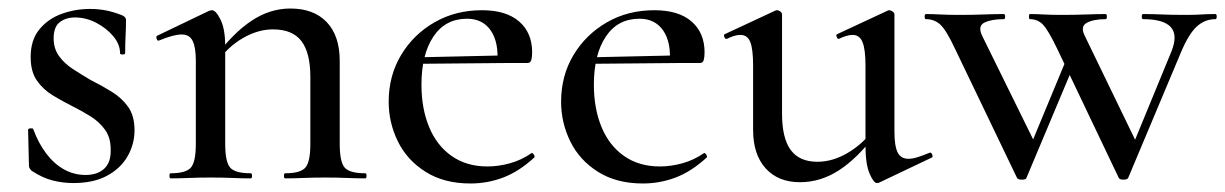

<svg xmlns="http://www.w3.org/2000/svg" viewBox="-20 -419 2878 451"><path d="M106 -329Q106 -305 118.5 -287.5Q131 -270 151 -257Q171 -244 193 -231Q219 -218 242.5 -203.5Q266 -189 281 -168Q296 -147 296 -113Q296 -81 280 -52.5Q264 -24 232 -6.5Q200 11 152 11Q128 11 104 5Q80 -1 54 -18Q52 -20 50 -23Q48 -26 48 -30L46 -114Q46 -117 51.5 -117.5Q57 -118 58 -116Q70 -83 88.5 -58.5Q107 -34 130.5 -21Q154 -8 181 -8Q209 -8 225 -23Q241 -38 240 -68Q240 -96 226.5 -114.5Q213 -133 193 -145.5Q173 -158 151 -169Q127 -181 104 -195Q81 -209 66.5 -230Q52 -251 52 -285Q52 -325 72.5 -350Q93 -375 125 -386.5Q157 -398 191 -398Q211 -398 229 -394.5Q247 -391 267 -383Q276 -379 276 -372Q276 -354 275 -335Q274 -316 274 -294Q274 -291 268 -291Q262 -291 262 -294Q262 -315 246 -334Q230 -353 206 -365.5Q182 -378 156 -378Q135 -378 120.5 -367Q106 -356 106 -329Z M650 0Q647 0 647 -6Q647 -12 650 -12Q686 -12 697.5 -25.5Q709 -39 709 -81V-238Q709 -295 688 -322.5Q667 -350 621 -350Q586 -350 550.5 -329.5Q515 -309 490 -273L486 -285Q527 -341 570.5 -370Q614 -399 662 -399Q717 -399 747.5 -367Q778 -335 778 -276V-81Q778 -39 789.5 -25.5Q801 -12 838 -12Q841 -12 841 -6Q841 0 838 0Q819 0 795 -1Q771 -2 744 -2Q717 -2 692.5 -1Q668 0 650 0ZM381 0Q378 0 378 -6Q378 -12 381 -12Q417 -12 428.5 -25.5Q440 -39 440 -81V-276Q440 -308 432.5 -323Q425 -338 407 -338Q397 -338 384 -334.5Q371 -331 354 -324Q350 -322 348 -327.5Q346 -333 349 -335L472 -394Q476 -395 478 -395Q487 -395 498 -373Q509 -351 509 -310V-81Q509 -39 520.5 -25.5Q532 -12 569 -12Q572 -12 572 -6Q572 0 569 0Q550 0 526 -1Q502 -2 475 -2Q448 -2 423.5 -1Q399 0 381 0Z M1085 12Q1023 12 979.5 -15.5Q936 -43 914.5 -87Q893 -131 893 -180Q893 -241 922 -289.5Q951 -338 1000.5 -366.5Q1050 -395 1112 -395Q1169 -395 1199.5 -368.5Q1230 -342 1230 -296Q1230 -285 1228 -278Q1226 -271 1219 -271H1148Q1152 -319 1133 -347Q1114 -375 1077 -375Q1026 -375 998 -333Q970 -291 970 -220Q970 -164 988 -120.5Q1006 -77 1041 -52.5Q1076 -28 1125 -28Q1151 -28 1178 -35.5Q1205 -43 1228 -59Q1230 -61 1233.5 -56.5Q1237 -52 1235 -49Q1199 -16 1162 -2Q1125 12 1085 12ZM947 -269 946 -284 1171 -289V-271Z M1490 12Q1428 12 1384.5 -15.5Q1341 -43 1319.5 -87Q1298 -131 1298 -180Q1298 -241 1327 -289.5Q1356 -338 1405.5 -366.5Q1455 -395 1517 -395Q1574 -395 1604.5 -368.5Q1635 -342 1635 -296Q1635 -285 1633 -278Q1631 -271 1624 -271H1553Q1557 -319 1538 -347Q1519 -375 1482 -375Q1431 -375 1403 -333Q1375 -291 1375 -220Q1375 -164 1393 -120.5Q1411 -77 1446 -52.5Q1481 -28 1530 -28Q1556 -28 1583 -35.5Q1610 -43 1633 -59Q1635 -61 1638.5 -56.5Q1642 -52 1640 -49Q1604 -16 1567 -2Q1530 12 1490 12ZM1352 -269 1351 -284 1576 -289V-271Z M1859 9Q1808 9 1778.5 -23.5Q1749 -56 1749 -114V-265Q1749 -303 1742.5 -320Q1736 -337 1719 -337Q1706 -337 1688 -328Q1684 -326 1681.5 -332Q1679 -338 1683 -339L1801 -394Q1803 -395 1805 -395Q1809 -395 1813 -392Q1817 -389 1817 -385V-152Q1817 -94 1837.5 -66.5Q1858 -39 1900 -39Q1936 -39 1971.5 -60Q2007 -81 2032 -115L2037 -104Q1995 -48 1951.5 -19.5Q1908 9 1859 9ZM2081 -385V-110Q2081 -76 2088.5 -61Q2096 -46 2114 -46Q2123 -46 2134.5 -49.5Q2146 -53 2163 -60Q2167 -62 2169.5 -56.5Q2172 -51 2169 -49L2045 10Q2043 11 2040 11Q2032 11 2022.5 -11.5Q2013 -34 2013 -76V-265Q2013 -303 2006 -320Q1999 -337 1983 -337Q1970 -337 1951 -328Q1948 -326 1945.5 -332Q1943 -338 1947 -339L2065 -394Q2067 -395 2069 -395Q2072 -395 2076.5 -392Q2081 -389 2081 -385Z M2608 -1 2464 -303Q2443 -347 2430.5 -360.5Q2418 -374 2399 -374Q2397 -374 2397 -380Q2397 -386 2399 -386Q2414 -386 2431.5 -385Q2449 -384 2472 -384Q2506 -384 2531.5 -385Q2557 -386 2577 -386Q2580 -386 2580 -380Q2580 -374 2577 -374Q2549 -374 2533 -365.5Q2517 -357 2528 -335L2653 -77L2618 -22L2732 -299Q2747 -337 2730 -355.5Q2713 -374 2665 -374Q2662 -374 2662 -380Q2662 -386 2665 -386Q2688 -386 2709.5 -385Q2731 -384 2765 -384Q2788 -384 2802 -385Q2816 -386 2835 -386Q2838 -386 2838 -380Q2838 -374 2835 -374Q2810 -374 2791 -356.5Q2772 -339 2754 -296L2630 -1Q2628 3 2619 3Q2610 3 2608 -1ZM2369 -1 2224 -303Q2203 -348 2189 -361Q2175 -374 2155 -374Q2152 -374 2152 -380Q2152 -386 2155 -386Q2170 -386 2189 -385Q2208 -384 2232 -384Q2266 -384 2291 -385Q2316 -386 2338 -386Q2341 -386 2341 -380Q2341 -374 2338 -374Q2309 -374 2292.5 -366Q2276 -358 2287 -335L2414 -77L2378 -22L2487 -285L2507 -277L2391 -1Q2390 3 2380.5 3Q2371 3 2369 -1Z"/></svg>

Font: Cormorant Light Medium
Style: Regular
Weight: 500
Version: Version 4.000